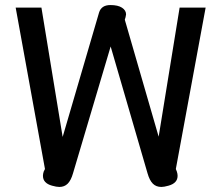

<svg xmlns="http://www.w3.org/2000/svg" viewBox="-20 -730 876 760"><path d="M150 -34Q150 -42 153 -51L158 -61L42 -700H144L228 -188L372 -680Q381 -710 417 -710Q447 -710 463 -699.5Q479 -689 479 -673Q479 -670 477 -662L474 -652L608 -189L691 -700H794L676 -61L680 -51Q683 -42 683 -34Q683 -5 647 5Q629 10 619 10Q598 10 585 -3Q572 -16 564 -44L418 -546L269 -44Q261 -16 248 -3Q235 10 215 10Q204 10 186 5Q150 -5 150 -34Z"/></svg>

Font: Niramit Medium
Style: Regular
Weight: 500
Designer: Katatrad Aksorn Co.,Ltd.
Foundry: Cadson Demak Co.,Ltd.
Version: Version 1.000; ttfautohint (v1.6)